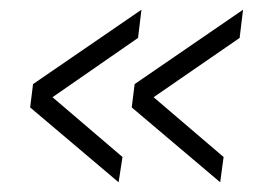

<svg xmlns="http://www.w3.org/2000/svg" viewBox="-20 -538 551 395"><path d="M224 -163 42 -317 48 -365 271 -518 264 -460 88 -338 232 -215ZM433 -163 251 -317 257 -365 480 -518 473 -460 296 -338 440 -215Z"/></svg>

Font: Tanohe Sans Light
Style: Italic
Weight: 300
Designer: Village Type and Design LLC & Cristiano Sobral
Foundry: Cooper Hewitt Smithsonian Design Museum
Version: Version 1.00;September 29, 2021;FontCreator 13.0.0.2655 64-b